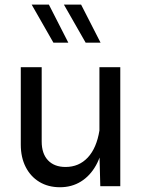

<svg xmlns="http://www.w3.org/2000/svg" viewBox="-20 -798 607 823"><path d="M406.2 -510V-140.4L409.9 0H495.6V-510ZM69.1 -178.2Q69.1 -123.3 90.1 -82.2Q111.1 -41 148.9 -18.2Q186.8 4.6 237.1 4.6Q287.4 4.6 326.8 -19.8Q366.2 -44.2 391.5 -89.4Q416.7 -134.5 423.6 -196.8L406.2 -238.5Q394 -163.1 356.2 -122.7Q318.4 -82.3 261 -82.3Q212.9 -82.3 185.8 -110.8Q158.7 -139.4 158.7 -191.7V-510H69.1ZM411.1 -615 327.6 -778.3H253.9L347.2 -615ZM272.9 -615 189.5 -778.3H115.7L209 -615Z"/></svg>

Font: Estedad-FD-VF Thin
Style: Regular
Weight: 100
Designer: Amin Abedi
Version: Version 5.0